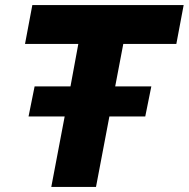

<svg xmlns="http://www.w3.org/2000/svg" viewBox="-20 -740 747 760"><path d="M93 -279 117 -398H259L290 -566H79L108 -720H707L678 -566H468L436 -398H579L555 -279H413L360 0H183L236 -279Z"/></svg>

Font: Kufam
Style: Bold Italic
Weight: 700
Italic angle: -11°
Designer: Artur Schmal
Foundry: Original Type
Version: Version 1.301; ttfautohint (v1.8.3)